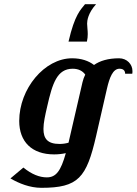

<svg xmlns="http://www.w3.org/2000/svg" viewBox="-20 -729 654 919"><path d="M440 -709H387C366 -682 338 -660 308 -530H396C399 -543 400 -555 400 -566C400 -585 397 -601 397 -616C397 -630 401 -666 440 -709ZM72 -150C72 -51 132 10 239 10C258 10 277 8 295 4C271 90 248 120 204 120C169 120 131 105 92 73L30 125C71 149 123 170 178 170C355 170 394 122 440 -78L492 -305C504 -357 520 -400 552 -400C568 -400 579 -393 579 -376H613C614 -380 614 -385 614 -389C614 -421 588 -450 550 -450C498 -450 458 -438 430 -418C404 -438 369 -450 325 -450C193 -450 72 -304 72 -150ZM308 -46C294 -42 280 -40 265 -40C207 -40 188 -66 188 -112C188 -141 196 -177 206 -220C231 -330 253 -400 328 -400C355 -400 375 -390 388 -372C382 -360 378 -348 375 -336Z"/></svg>

Font: Pfennig
Style: BoldItalic
Weight: 700
Italic angle: -13°
Version: Version 20100423